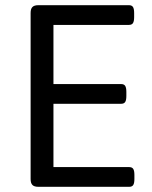

<svg xmlns="http://www.w3.org/2000/svg" viewBox="-20 -720 586 740"><path d="M98 -30V-670Q98 -686 105 -693Q112 -700 128 -700H477Q488 -700 492.5 -693Q497 -686 497 -670V-654Q497 -638 492.5 -631Q488 -624 477 -624H186V-396H447Q458 -396 462.5 -389Q467 -382 467 -366V-350Q467 -334 462.5 -327Q458 -320 447 -320H186V-76H478Q489 -76 493.5 -69Q498 -62 498 -46V-30Q498 -14 493.5 -7Q489 0 478 0H128Q112 0 105 -7Q98 -14 98 -30Z"/></svg>

Font: Asap-Regular
Style: Regular
Weight: 400
Designer: Pablo Cosgaya
Foundry: Omnibus-Type
Version: Version 2.000; ttfautohint (v1.8)